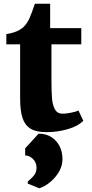

<svg xmlns="http://www.w3.org/2000/svg" viewBox="-20 -697 491 1030"><path d="M14 0ZM249 -546H416V-459H256V-271Q256 -205 259 -169Q262 -133 275 -110Q288 -87 316 -87Q334 -87 361.5 -92.5Q389 -98 401 -104L427 -49Q397 -19 341.5 -3.5Q286 12 229 12Q174 12 143.5 -7Q113 -26 100.5 -65Q88 -104 88 -168V-459H14V-514Q78 -524 108 -554Q126 -572 138.5 -600Q151 -628 167 -677H249ZM315 157Q315 207 277 252Q239 297 191 313L129 288V277Q155 255 165.5 239.5Q176 224 176 202Q176 175 157 156Q138 137 115 137V99L187 20Q244 20 279.5 58.5Q315 97 315 157Z"/></svg>

Font: Martel Heavy
Style: Regular
Weight: 900
Designer: Dan Reynolds
Foundry: Dan Reynolds
Version: Version 1.001; ttfautohint (v1.1) -l 5 -r 5 -G 72 -x 0 -D la